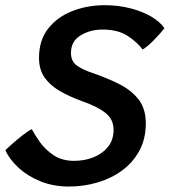

<svg xmlns="http://www.w3.org/2000/svg" viewBox="-23 -694 638 721"><path d="M236 6.5Q177.5 6.5 129.2 -13Q81 -32.5 47 -63.8Q13 -95 -3 -129.5Q2.5 -135.5 21.5 -152.5Q40.5 -169.5 62 -186.2Q83.5 -203 96.5 -209Q107.5 -188 127.2 -160Q147 -132 178.5 -111Q210 -90 256 -90Q294 -90 327.8 -103.2Q361.5 -116.5 382.5 -142.5Q403.5 -168.5 403.5 -206.5Q403.5 -246 372.8 -270.2Q342 -294.5 284 -314.5Q237.5 -331.5 201.2 -352.5Q165 -373.5 144.2 -403.2Q123.5 -433 123.5 -477Q123.5 -542.5 157.5 -586.2Q191.5 -630 248 -652.2Q304.5 -674.5 371 -674.5Q421 -674.5 466 -663Q511 -651.5 544.5 -632Q578 -612.5 594.5 -588Q578 -567 554.2 -542.8Q530.5 -518.5 512.5 -508Q495.5 -532.5 458.5 -557.8Q421.5 -583 362.5 -583Q316 -583 279.8 -561.2Q243.5 -539.5 243.5 -495Q243.5 -462.5 267.5 -446.5Q291.5 -430.5 324.5 -420Q379.5 -401 424.8 -378.2Q470 -355.5 497.2 -320.8Q524.5 -286 524.5 -231Q524.5 -172.5 500.5 -128.2Q476.5 -84 435.8 -54Q395 -24 343.2 -8.8Q291.5 6.5 236 6.5Z"/></svg>

Font: Grandstander Medium
Style: Italic
Weight: 500
Italic angle: -15°
Designer: Tyler Finck
Foundry: Etcetera Type Co
Version: Version 1.200; ttfautohint (v1.8.3)